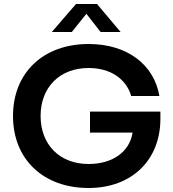

<svg xmlns="http://www.w3.org/2000/svg" viewBox="-20 -930 867 960"><path d="M430 -267H643C628 -171 543 -110 423 -110C279 -110 183 -206 183 -350C183 -494 279 -590 423 -590C532 -590 611 -536 636 -450H777C750 -608 615 -710 423 -710C196 -710 45 -566 45 -350C45 -134 196 10 423 10C638 10 782 -129 782 -336V-372H430ZM465 -910H360L239 -770H339L412 -861L483 -770H583Z"/></svg>

Font: Goli SemiBold
Style: Regular
Weight: 600
Designer: jaikishan Patel
Foundry: MagicType
Version: Version 1.000;Glyphs 3.2 (3242)